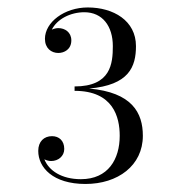

<svg xmlns="http://www.w3.org/2000/svg" viewBox="-20 -932 490 502"><path d="M353.5 -577C353.5 -637 325.5 -690.5 213 -700.5C317.5 -709.5 335.5 -757.5 335.5 -811.5C335.5 -878 276.5 -912.5 209.5 -912.5C148.5 -912.5 97.5 -874 97.5 -830.5C97.5 -806 114 -793.5 132.5 -793.5C147.5 -793.5 166.5 -802.5 166.5 -826.5C166.5 -847.5 150 -858.5 132.5 -858.5C127 -858.5 121 -857 115.5 -854.5C129 -882 164 -900 200.5 -900C248 -900 275 -863.5 275 -811.5C275 -766 270 -706 175 -706V-694.5C276 -694.5 293 -626 293 -577C293 -516 263 -463.5 191.5 -463.5C141 -463.5 107.5 -486 96 -515.5C101.5 -512.5 108 -511 114 -511C132 -511 148 -523.5 148 -542.5C148 -564 134.5 -576 116 -576C95 -576 80 -562 80 -537.5C80 -494 118.5 -451 203.5 -451C288 -451 353.5 -499 353.5 -577Z"/></svg>

Font: Bodoni* 11
Style: Regular
Weight: 400
Version: Version 2.3